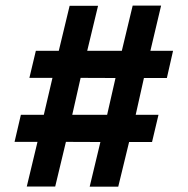

<svg xmlns="http://www.w3.org/2000/svg" viewBox="-20 -700 683 699"><path d="M77.5 -21 116.5 -183.5H33L56 -282H139.5L171 -416.5H87L110.5 -515H194L233.5 -679H337L297.5 -515H423.5L463 -679.5H566.5L527.5 -515H610L587.5 -416H504L474 -282H557L533.5 -183H450L410.5 -20.5H306.5L345.5 -183L220 -183.5L181 -21ZM243 -282H370L400.5 -416L273.5 -416.5Z"/></svg>

Font: Geologica SemiBold
Style: Regular
Weight: 600
Designer: Sindre Bremnes, Frode Helland
Foundry: Monokrom Skriftforlag AS
Version: Version 1.010;gftools[0.9.28]